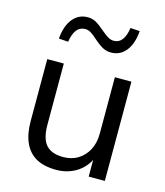

<svg xmlns="http://www.w3.org/2000/svg" viewBox="-111 -815 782 908"><g transform="rotate(15 280.5 -360.5)"><path d="M248 9Q189 9 150.5 -12.5Q112 -34 92.5 -77Q73 -120 73 -184V-486H154V-185Q154 -142 165.5 -113.5Q177 -85 202 -71.5Q227 -58 264 -58Q306 -58 337 -77Q368 -96 386 -130Q404 -164 404 -210V-486H485V0H406V-112H419Q399 -53 353.5 -22Q308 9 248 9ZM147 -591 101 -594Q106 -657 134.5 -692Q163 -727 208 -727Q230 -727 248.5 -716.5Q267 -706 291 -685Q313 -666 326.5 -658.5Q340 -651 353 -651Q379 -651 394.5 -671.5Q410 -692 415 -730L461 -727Q456 -664 428 -629Q400 -594 355 -594Q334 -594 315.5 -603.5Q297 -613 271 -636Q250 -655 237 -662.5Q224 -670 210 -670Q184 -670 168.5 -650Q153 -630 147 -591Z"/></g></svg>

Font: NunitoSans1
Style: Book
Weight: 400
Designer: Vernon Adams
Foundry: Vernon Adams
Version: Version 3.101;gftools[0.9.27]